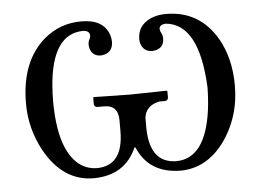

<svg xmlns="http://www.w3.org/2000/svg" viewBox="-40 -492 753 554"><g transform="rotate(-5 336.5 -215.0)"><path d="M298.8 -147.9Q298.8 -187.5 266.6 -191.4Q261.7 -191.9 255.9 -191.9H236.8Q230 -193.8 229 -200.2V-219.2L231 -221.2Q231.9 -221.2 335 -219.2L441.9 -221.2L443.8 -219.2V-200.2Q442.4 -193.4 436 -191.9H417Q377.4 -182.6 374 -147.9V-117.2Q376 -17.6 451.2 -16.1Q537.1 -16.1 555.7 -155.8Q559.6 -187 560.1 -220.2Q551.8 -406.2 455.1 -414.1Q438 -412.6 437 -400.9Q437.5 -393.6 440.9 -388.2Q444.8 -381.3 444.8 -372.1Q444.8 -346.7 420.9 -340.3Q415.5 -339.4 411.1 -338.9Q384.8 -338.9 377.4 -364.7Q376 -370.6 376 -376Q376 -416.5 416 -434.1Q435.1 -441.9 459 -441.9Q555.7 -441.9 606 -356Q639.2 -297.9 639.2 -219.2Q639.2 -126.5 587.4 -55.7Q536.6 11.7 461.9 12.2Q370.1 11.2 337.9 -65.9H335Q301.3 11.2 210.9 12.2Q121.6 12.2 69.3 -82Q34.2 -146.5 34.2 -219.2Q34.2 -342.3 106.9 -403.8Q152.8 -441.9 213.9 -441.9Q277.3 -441.9 293.5 -396Q296.9 -385.7 296.9 -376Q296.9 -348.1 272.9 -340.8Q267.1 -339.4 262.2 -338.9Q237.3 -338.9 230.5 -362.3Q229.5 -367.7 229 -372.1Q229.5 -383.8 232.9 -388.2Q235.8 -393.6 235.8 -400.9Q233.4 -413.1 217.8 -414.1Q125.5 -414.1 114.3 -260.7Q112.8 -240.7 112.8 -220.2Q112.8 -81.5 169.4 -34.7Q192.4 -16.6 222.2 -16.1Q298.8 -17.1 298.8 -117.2Z"/></g></svg>

Font: Linux Biolinum Capitals O
Style: Small Caps
Weight: 400
Designer: Philipp H. Poll
Foundry: Philipp H. Poll
Version: Version 1.0.4